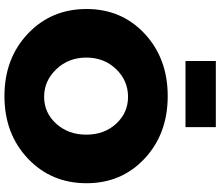

<svg xmlns="http://www.w3.org/2000/svg" viewBox="-82 -876 967 842"><g transform="rotate(90 401.0 -454.5)"><path d="M537 -785H247V-918H537ZM783 -351Q783 -196 674.5 -93.5Q566 9 401 9Q236 9 127.5 -93.5Q19 -196 19 -351Q19 -505 127.5 -606Q236 -707 401 -707Q566 -707 674.5 -606Q783 -505 783 -351ZM404 -533Q333 -533 282.5 -480.5Q232 -428 232 -350Q232 -272 283 -218.5Q334 -165 404 -165Q474 -165 522 -218Q570 -271 570 -350Q570 -429 522 -481Q474 -533 404 -533Z"/></g></svg>

Font: Montserrat Extra Bold
Style: Regular
Weight: 800
Designer: Julieta Ulanovsky
Foundry: Julieta Ulanovsky
Version: Version 3.001;PS 003.001;hotconv 1.0.70;makeotf.lib2.5.58329